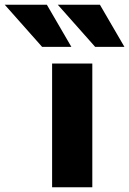

<svg xmlns="http://www.w3.org/2000/svg" viewBox="-127 -787 543 807"><path d="M70 -767 173 -590H50L-107 -767ZM293 -767 396 -590H273L116 -767ZM92 0V-520H261V0Z"/></svg>

Font: Mplus 1p ExtraBold
Style: Regular
Weight: 800
Version: Version 1.061